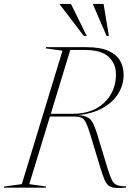

<svg xmlns="http://www.w3.org/2000/svg" viewBox="-63 -955 694 977"><path d="M86 -18 171.5 -6 169.5 0H-43L-41.5 -6L48 -18L255 -697L169.5 -709L171.5 -715H375.5Q447 -715 488.8 -696.2Q530.5 -677.5 548.2 -645.8Q566 -614 566 -574.5Q566 -523.5 539 -479.2Q512 -435 460.2 -405.8Q408.5 -376.5 334 -369Q366 -367.5 383.2 -357.5Q400.5 -347.5 410.5 -327.5Q420.5 -307.5 430.5 -275.5L485.5 -94.5Q497 -57 506.8 -38.2Q516.5 -19.5 532.8 -13.2Q549 -7 579 -7L576.5 0Q543.5 2.5 523.2 1Q503 -0.5 490.5 -10Q478 -19.5 468.8 -41Q459.5 -62.5 448 -100L395.5 -273.5Q383.5 -313 373.8 -331.8Q364 -350.5 350.8 -356.2Q337.5 -362 315 -362H191ZM306.5 -376Q376 -376 425.2 -402.5Q474.5 -429 500.8 -474.5Q527 -520 527 -577Q527 -631 489.8 -666Q452.5 -701 364.5 -701H294.5L195.5 -376ZM378.5 -772H363.5L241.5 -932V-935H298ZM491 -772H479.5L410.5 -932V-935H464Z"/></svg>

Font: Newsreader Display ExtraLight
Style: Italic
Weight: 275
Italic angle: -17°
Designer: Hugues Gentile
Foundry: Production Type
Version: Version 1.001